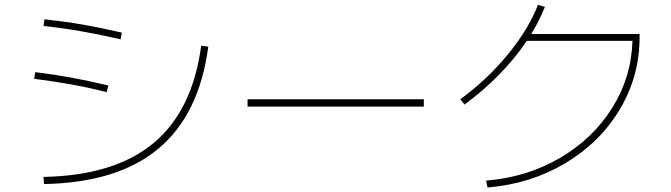

<svg xmlns="http://www.w3.org/2000/svg" viewBox="-20 -791 2852 816"><path d="M835 -596.7 865.2 -592.8Q827.1 -304.7 653.8 -159.7Q480.5 -14.6 167 -8.8L165 -39.1Q466.8 -44.9 632.6 -182.9Q798.3 -320.8 835 -596.7ZM125 -456.1 129.9 -484.4Q209.5 -474.6 283 -461.2Q356.4 -447.8 440.4 -427.7L433.6 -399.4Q351.6 -419.9 278.8 -432.9Q206.1 -445.8 125 -456.1ZM165 -680.7 168.9 -709Q251 -700.2 329.6 -686.8Q408.2 -673.3 498 -652.3L492.2 -624Q400.9 -645 323.2 -658.4Q245.6 -671.9 165 -680.7Z M1032.2 -369.1H1781.2V-337.9H1032.2Z M2668 -617.2H2218.8Q2168.9 -543 2101.3 -473.9Q2033.7 -404.8 1954.1 -346.7L1936.5 -369.1Q2050.3 -452.6 2137.7 -558.8Q2225.1 -665 2266.6 -770.5L2295.9 -761.7Q2272.5 -703.1 2237.8 -646.5H2698.2V-632.8Q2698.2 -467.3 2614.3 -326.4Q2530.3 -185.5 2382.6 -97.4Q2234.9 -9.3 2051.8 5.9L2045.9 -23.4Q2219.2 -37.6 2359.6 -119.6Q2500 -201.7 2581.8 -332.3Q2663.6 -462.9 2668 -617.2Z"/></svg>

Font: Pretendard Thin
Style: Regular
Weight: 100
Designer: Base glyphs from Inter by Rasmus Andersson; Hangeul glyphs from Noto Sans CJK(Source Han Sans) by Jang Soo-young and Kan
Foundry: Kil Hyung-jin
Version: Version 1.309